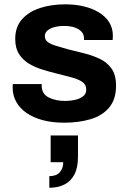

<svg xmlns="http://www.w3.org/2000/svg" viewBox="-20 -558 596 892"><path d="M277.4 12Q222.3 12 178.4 0.2Q134.4 -11.7 103.1 -33.4Q71.8 -55 55.3 -85.1Q38.7 -115.1 38.7 -152.5Q38.7 -157.1 39.1 -161Q39.5 -164.9 39.7 -167.3H173.8Q173.6 -165.1 173.6 -162.9Q173.6 -160.7 173.6 -158.7Q174.6 -120.5 207.4 -104.7Q240.3 -89 281.3 -89Q304.7 -89 327.3 -93.7Q350 -98.5 365.3 -110Q380.7 -121.5 380.7 -141.3Q380.7 -165.3 361.3 -178.2Q341.8 -191 310.2 -199.2Q278.6 -207.4 242.2 -216.6Q208.3 -224.9 174.4 -235.6Q140.4 -246.3 112.7 -263.4Q85 -280.5 67.8 -307.9Q50.7 -335.3 50.7 -376.7Q50.7 -432.6 81.9 -468Q113.2 -503.5 165.8 -520.7Q218.5 -537.9 283.6 -537.9Q330.2 -537.9 370 -528.2Q409.8 -518.5 440.1 -500Q470.5 -481.5 487.4 -454.3Q504.3 -427 504.3 -392.6Q504.3 -386.5 503.9 -380Q503.5 -373.6 503.3 -372.3H370.4V-379.6Q370.4 -397.7 359.1 -410.3Q347.8 -423 327.4 -430.2Q307 -437.4 278.3 -437.4Q251.5 -437.4 231.2 -431.6Q211 -425.8 199.6 -415.3Q188.3 -404.8 188.3 -390.1Q188.3 -372.7 202.5 -362.4Q216.7 -352.2 240.9 -344.9Q265.1 -337.7 293.8 -329.6Q330.3 -320.2 369.6 -310.6Q408.9 -301 442.9 -285.1Q476.9 -269.2 498 -239.6Q519.1 -210.1 519.1 -160.1Q519.1 -96 487 -58.1Q454.8 -20.2 400.3 -4.1Q345.7 12 277.4 12ZM209.1 314.3V260.3Q242.8 260.3 258.3 241.7Q273.8 223 273.8 195.6H215.3V71.4H342.3V169.3Q342.3 221.5 325.1 253.6Q307.8 285.7 277.8 300Q247.9 314.3 209.1 314.3Z"/></svg>

Font: Archivo Variable SemiBold
Style: Regular
Weight: 600
Designer: Hector Gatti
Foundry: Omnibus-Type
Version: Version 2.001